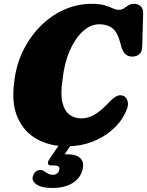

<svg xmlns="http://www.w3.org/2000/svg" viewBox="-20 -732 749 977"><path d="M608.5 -244Q624 -237.5 630 -214.2Q636 -191 612.5 -147.5Q590.5 -104.5 547.5 -68Q504.5 -31.5 446.5 -9.5Q388.5 12.5 320.5 12.5Q234.5 12.5 169 -23.5Q103.5 -59.5 71 -130.8Q38.5 -202 51.5 -307.5Q60 -395 95.2 -469Q130.5 -543 184.8 -597.8Q239 -652.5 306 -682.5Q373 -712.5 446 -712.5Q488 -712.5 512.8 -705Q537.5 -697.5 553.5 -689.8Q569.5 -682 584.5 -682Q599.5 -682 610.8 -689.8Q622 -697.5 633.8 -705Q645.5 -712.5 662.5 -712.5Q682.5 -712.5 695.8 -700Q709 -687.5 708.5 -664.5L703.5 -493.5Q703 -467.5 688.5 -455.8Q674 -444 653 -444Q612 -444 598 -492L589 -524Q576.5 -569.5 551.2 -589Q526 -608.5 485 -608.5Q441 -608.5 401.5 -572.5Q362 -536.5 334.2 -472.5Q306.5 -408.5 298 -324.5Q287 -252.5 297.8 -209.8Q308.5 -167 334 -148.2Q359.5 -129.5 394 -129.5Q429 -129.5 462 -149.2Q495 -169 528 -204.5Q553.5 -232 571.5 -241.8Q589.5 -251.5 608.5 -244ZM290.5 -9H350.5L309 53.5Q314.5 53 321 53Q369 53 389.5 73.8Q410 94.5 399.5 133.5Q388.5 175 348.8 199.8Q309 224.5 246 224.5Q192 224.5 166.2 206.8Q140.5 189 147 166Q151 151 161.5 142Q172 133 185 133Q194.5 133 201.2 136.8Q208 140.5 214.5 145.5Q230.5 157.5 249 157.5Q275 157.5 281.5 132.5Q287.5 110 256 110H241.5Q225.5 110 224 100Q222.5 90 233.5 74.5Z"/></svg>

Font: Fraunces 72pt SuperSoft Black
Style: Italic
Weight: 900
Italic angle: -16°
Version: Version 1.000;[b76b70a41]